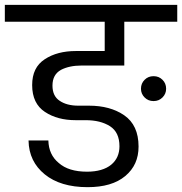

<svg xmlns="http://www.w3.org/2000/svg" viewBox="-47 -760 753 794"><path d="M-27 -740C-27 -740 -27 -670 -27 -670C-27 -670 386 -670 386 -670C386 -670 386 -549 386 -549C386 -549 267 -549 267 -549C267 -549 267 -549 267 -549C216 -549 173 -538 138 -515C103 -492 86 -457 86 -408C86 -408 86 -408 86 -408C86 -357 104 -320 139 -297C174 -274 216 -263 266 -263C266 -263 307 -263 307 -263C307 -263 307 -263 307 -263C348 -263 381 -255 408 -238C434 -221 447 -194 447 -155C447 -155 447 -155 447 -155C447 -124 436 -98 413 -79C390 -60 356 -50 313 -50C313 -50 313 -50 313 -50C262 -50 223 -62 196 -86C168 -109 154 -140 153 -179C153 -179 71 -179 71 -179C71 -179 71 -179 71 -179C72 -120 95 -74 138 -39C181 -4 240 14 315 14C315 14 315 14 315 14C382 14 434 -1 471 -32C508 -63 526 -103 526 -154C526 -154 526 -154 526 -154C526 -213 506 -256 467 -283C428 -310 379 -323 321 -323C321 -323 276 -323 276 -323C276 -323 276 -323 276 -323C245 -323 219 -330 200 -343C180 -356 170 -377 170 -406C170 -406 170 -406 170 -406C170 -437 182 -458 205 -471C228 -483 257 -489 290 -489C290 -489 467 -489 467 -489C467 -489 467 -670 467 -670C467 -670 686 -670 686 -670C686 -670 686 -740 686 -740C686 -740 -27 -740 -27 -740ZM588 -445C588 -445 588 -445 588 -445C573 -445 561 -440 551 -430C541 -420 536 -408 536 -393C536 -393 536 -393 536 -393C536 -379 541 -367 551 -357C561 -347 573 -342 588 -342C588 -342 588 -342 588 -342C603 -342 615 -347 625 -357C635 -367 640 -379 640 -393C640 -393 640 -393 640 -393C640 -408 635 -420 625 -430C615 -440 603 -445 588 -445Z"/></svg>

Font: Girnar Poppins
Style: Regular
Weight: 500
Designer: Ninad Kale (Devanagari), Jonny Pinhorn (Latin)
Foundry: Indian Type Foundry
Version: ""